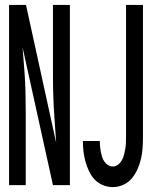

<svg xmlns="http://www.w3.org/2000/svg" viewBox="-20 -755 640 783"><path d="M17 0V-735H86L209 -173L202 -275Q199 -317 197.5 -358.5Q196 -400 196 -441V-735H265V0H196L72 -562L80 -460Q83 -418 84 -376.5Q85 -335 85 -294V0ZM440 8Q419 8 399.5 0Q380 -8 366 -23Q352 -38 343 -57Q334 -76 328.5 -96Q323 -116 320.5 -136.5Q318 -157 318 -178Q318 -179 318 -179.5Q318 -180 318 -180H387Q387 -180 387 -180Q387 -180 387 -179Q387 -169 388 -158Q389 -147 391 -136.5Q393 -126 396 -116Q399 -106 405 -97Q411 -88 420 -82Q429 -76 440 -76Q452 -76 462 -84Q472 -92 477.5 -102.5Q483 -113 486 -124.5Q489 -136 491 -148Q493 -160 493.5 -172Q494 -184 494 -196V-735H563V-196Q563 -174 561.5 -151.5Q560 -129 555 -107.5Q550 -86 541 -65.5Q532 -45 518 -28Q504 -11 483 -1.5Q462 8 440 8Z"/></svg>

Font: Zed Mono Medium Extended
Style: Regular
Weight: 500
Width: 7
Monospace: yes
Designer: Belleve Invis
Foundry: Belleve Invis
Version: Version 1.0.0; ttfautohint (v1.8.4)